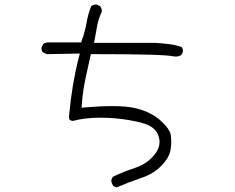

<svg xmlns="http://www.w3.org/2000/svg" viewBox="-20 -763 1040 848"><path d="M302.2 -229Q355 -243.2 424.3 -243.2Q487.3 -243.2 550.8 -232.4Q587.4 -226.1 616.7 -217.3Q669.9 -200.7 681.6 -157.7Q684.6 -147 684.6 -136.7Q684.6 -100.6 650.4 -66.4Q619.6 -35.2 571.3 -19.5Q522.9 -3.9 478 18.1Q472.7 25.9 471.2 35.2Q473.1 47.4 479.5 57.1Q486.3 62.5 495.6 64.5Q548.8 41.5 605 22.5Q659.7 4.4 694.3 -32.7Q728.5 -68.4 733.4 -102.1Q736.3 -121.6 736.3 -137.5Q736.3 -153.3 734.4 -166Q731 -191.9 691.4 -228.5Q650.9 -266.6 582.5 -284.2Q543 -294.4 474.6 -294.4Q423.3 -294.4 355.5 -288.6L340.3 -287.1Q342.8 -321.3 344.7 -339.4Q349.1 -376 358.2 -419.4Q367.2 -462.9 381.3 -523.9H391.6Q705.6 -523.9 745.6 -514.2Q750.5 -513.2 755.4 -513.2Q770 -513.2 780.8 -520L787.6 -533.7Q788.1 -535.2 788.1 -538.3Q788.1 -541.5 786.9 -545.9Q785.6 -550.3 782.7 -554.7Q756.8 -564.5 727.1 -568.1Q697.3 -571.8 664.6 -573.7H395.5Q403.8 -621.6 409.7 -651.9Q416 -682.6 429.2 -710.4Q429.7 -711.9 429.7 -712.9Q429.7 -726.1 422.4 -735.4L407.7 -742.7Q406.2 -743.2 405.3 -743.2Q392.1 -743.2 382.8 -735.8Q369.1 -701.7 362.3 -662.6Q355.5 -623.5 341.3 -584.5L338.4 -575.7H193.4Q180.2 -575.7 170.9 -568.8L163.6 -554.2Q163.1 -552.7 163.1 -549.6Q163.1 -546.4 164.3 -541.7Q165.5 -537.1 168.5 -532.7L186.5 -523.9L332.5 -526.4L328.1 -509.3Q297.9 -391.6 285.6 -257.3Q284.7 -252 284.7 -247.6Q284.7 -237.3 288.8 -233.4Q293 -229.5 302.2 -229Z"/></svg>

Font: NaikaiFont
Style: ExtraLight
Weight: 200
Version: Version 1.89